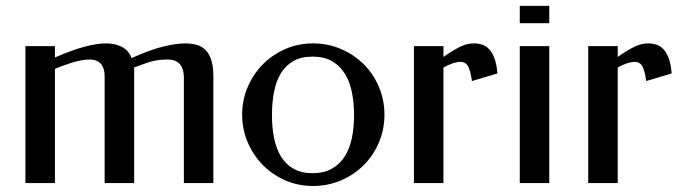

<svg xmlns="http://www.w3.org/2000/svg" viewBox="-20 -615 2286 645"><path d="M164.6 -421.9Q224.1 -447.8 265.6 -458.5Q307.1 -469.2 335.4 -469.2Q356 -469.2 370.8 -464.8Q385.7 -460.4 396 -453.6Q406.2 -446.8 412.6 -437.7Q418.9 -428.7 421.9 -419.9Q484.4 -447.8 527.8 -458.5Q571.3 -469.2 601.6 -469.2Q625 -469.2 642.8 -463.6Q660.6 -458 672.6 -444.8Q684.6 -431.6 690.7 -410.2Q696.8 -388.7 696.8 -356.9V0H597.7V-353Q597.7 -366.7 595 -377.9Q592.3 -389.2 585.9 -397.5Q579.6 -405.8 568.8 -410.4Q558.1 -415 541.5 -415Q508.3 -415 481.7 -406.5Q455.1 -397.9 430.7 -388.2V0H331.5V-357.9Q331.5 -368.2 329.6 -378.2Q327.6 -388.2 322 -396.5Q316.4 -404.8 306.4 -409.9Q296.4 -415 280.8 -415Q266.6 -415 250.7 -411.9Q234.9 -408.7 219.2 -403.8Q203.6 -398.9 189.5 -393.6Q175.3 -388.2 164.6 -383.8V0H65.4V-460H164.6Z M1031.2 -469.2Q1081.5 -469.2 1125.5 -450.4Q1169.4 -431.6 1201.9 -399.2Q1234.4 -366.7 1252.9 -323Q1271.5 -279.3 1271.5 -230Q1271.5 -180.2 1252.9 -136.5Q1234.4 -92.8 1201.9 -60.3Q1169.4 -27.8 1125.5 -9Q1081.5 9.8 1031.2 9.8Q981.9 9.8 938.7 -9Q895.5 -27.8 863.3 -60.3Q831.1 -92.8 812.3 -136.5Q793.5 -180.2 793.5 -230Q793.5 -279.3 812.3 -323Q831.1 -366.7 863.3 -399.2Q895.5 -431.6 938.7 -450.4Q981.9 -469.2 1031.2 -469.2ZM1030.3 -424.8Q992.2 -424.8 966.1 -410.2Q939.9 -395.5 923.8 -369.1Q907.7 -342.8 900.6 -306.6Q893.6 -270.5 893.6 -228Q893.6 -186 900.9 -150.4Q908.2 -114.7 924.3 -88.6Q940.4 -62.5 966.6 -47.9Q992.7 -33.2 1030.3 -33.2Q1067.9 -33.2 1094.2 -47.9Q1120.6 -62.5 1137.5 -88.6Q1154.3 -114.7 1161.9 -150.4Q1169.4 -186 1169.4 -228Q1169.4 -270.5 1161.9 -306.6Q1154.3 -342.8 1137.5 -369.1Q1120.6 -395.5 1094.2 -410.2Q1067.9 -424.8 1030.3 -424.8Z M1469.7 -423.8Q1489.3 -437.5 1504.2 -446.3Q1519 -455.1 1530.8 -460.2Q1542.5 -465.3 1552.5 -467.3Q1562.5 -469.2 1572.3 -469.2Q1610.4 -469.2 1628.9 -442.9Q1647.5 -416.5 1650.9 -368.2L1565.4 -342.8Q1560.5 -377.9 1552.2 -392.6Q1543.9 -407.2 1526.4 -407.2Q1516.1 -407.2 1502.2 -402.8Q1488.3 -398.4 1469.7 -388.2V0H1370.6V-460H1469.7Z M1825.2 0H1726.1V-460H1825.2ZM1825.2 -537.1H1726.1V-595.2H1825.2Z M2055.2 -423.8Q2074.7 -437.5 2089.6 -446.3Q2104.5 -455.1 2116.2 -460.2Q2127.9 -465.3 2137.9 -467.3Q2147.9 -469.2 2157.7 -469.2Q2195.8 -469.2 2214.4 -442.9Q2232.9 -416.5 2236.3 -368.2L2150.9 -342.8Q2146 -377.9 2137.7 -392.6Q2129.4 -407.2 2111.8 -407.2Q2101.6 -407.2 2087.6 -402.8Q2073.7 -398.4 2055.2 -388.2V0H1956.1V-460H2055.2Z"/></svg>

Font: Federo
Style: Regular
Weight: 400
Designer: Olexa M. Volochay | Cyreal.org
Foundry: Olexa M. Volochay | Cyreal.org
Version: Version 1.000